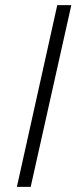

<svg xmlns="http://www.w3.org/2000/svg" viewBox="-20 -731 299 751"><path d="M46 0 204 -711H259L100 0Z"/></svg>

Font: EauTest Semilight
Style: Italic
Weight: 300
Italic angle: -12°
Designer: Christian Thalmann (Catharsis Fonts)
Version: Version 0.001;PS 000.001;hotconv 1.0.88;makeotf.lib2.5.64775